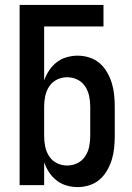

<svg xmlns="http://www.w3.org/2000/svg" viewBox="-20 -755 540 783"><path d="M296 8Q274 8 251.5 1.5Q229 -5 211 -19Q193 -33 180.5 -52Q168 -71 160 -93V0H60V-735H402V-647H160V-427Q168 -449 180.5 -468Q193 -487 211 -501Q229 -515 251.5 -521.5Q274 -528 296 -528Q321 -528 344.5 -520.5Q368 -513 386 -497.5Q404 -482 416.5 -460.5Q429 -439 436 -416Q443 -393 445.5 -368.5Q448 -344 448 -320V-200Q448 -176 445.5 -151.5Q443 -127 436 -104Q429 -81 416.5 -59.5Q404 -38 386 -22.5Q368 -7 344.5 0.5Q321 8 296 8ZM254 -80Q276 -80 295.5 -89.5Q315 -99 327 -117Q339 -135 343.5 -156.5Q348 -178 348 -200V-320Q348 -342 343.5 -363.5Q339 -385 327 -403Q315 -421 295.5 -430.5Q276 -440 254 -440Q232 -440 212.5 -430.5Q193 -421 181 -403Q169 -385 164.5 -363.5Q160 -342 160 -320V-200Q160 -178 164.5 -156.5Q169 -135 181 -117Q193 -99 212.5 -89.5Q232 -80 254 -80Z"/></svg>

Font: Iosevka Semibold
Style: Regular
Weight: 600
Monospace: yes
Designer: Belleve Invis
Foundry: Belleve Invis
Version: Version 33.2.3; ttfautohint (v1.8.4)